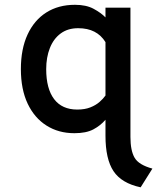

<svg xmlns="http://www.w3.org/2000/svg" viewBox="-20 -543 656 800"><path d="M566 237.5Q486.5 220.5 453 170.2Q419.5 120 419.5 22.5V-44Q398.5 -19.5 368.8 -3.8Q339 12 290 12Q224 12 173.8 -19.8Q123.5 -51.5 95.2 -111.2Q67 -171 67 -255Q67 -339 94.8 -399Q122.5 -459 173 -491Q223.5 -523 292.5 -523Q339.5 -523 370.2 -506.2Q401 -489.5 419.5 -470.5V-511H523.5V27.5Q523.5 84.5 540.8 114.2Q558 144 615 159.5ZM302 -86.5Q333.5 -86.5 356.2 -95.5Q379 -104.5 394.5 -118Q410 -131.5 419.5 -145V-367.5Q401.5 -396.5 373.2 -411Q345 -425.5 305.5 -425.5Q262.5 -425.5 232.8 -403.5Q203 -381.5 187.8 -342.8Q172.5 -304 172.5 -255Q172.5 -173.5 205.5 -130Q238.5 -86.5 302 -86.5Z"/></svg>

Font: Overpass Mono Light SemiBold
Style: Regular
Weight: 600
Monospace: yes
Version: Version 4.000